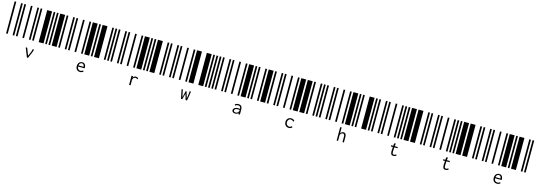

<svg xmlns="http://www.w3.org/2000/svg" viewBox="21 -1841 9558 3416"><g transform="rotate(15 4800.0 -133.5)"><path d="M0 0V-590H30V0ZM120 0V-590H150V0ZM180 0V-590H210V0ZM300 0V-590H330V0ZM420 0V-590H450V0ZM480 0V-590H510V0ZM600 0V-590H690V0ZM720 0V-590H750V0ZM780 0V-590H810V0ZM840 0V-590H930V0ZM556 149Q550 179 531 223L490 319H469L402 149H429L481 282L509 219Q526 181 531 149Z M960 0V-590H990V0ZM1080 0V-590H1110V0ZM1140 0V-590H1170V0ZM1260 0V-590H1290V0ZM1380 0V-590H1410V0ZM1440 0V-590H1530V0ZM1560 0V-590H1590V0ZM1620 0V-590H1710V0ZM1800 0V-590H1830V0ZM1860 0V-590H1890V0ZM1448 323Q1410 323 1388 300Q1365 277 1365 235Q1365 207 1376 186Q1386 166 1404 156Q1421 145 1443 145Q1474 145 1493 165Q1512 186 1512 226Q1512 230 1512 238H1391Q1392 269 1408 285Q1424 301 1449 301Q1476 301 1493 282L1508 297Q1486 323 1448 323ZM1485 217Q1485 193 1473 179Q1461 165 1441 165Q1423 165 1409 178Q1395 191 1392 217Z M1920 0V-590H1950V0ZM2040 0V-590H2070V0ZM2100 0V-590H2130V0ZM2220 0V-590H2250V0ZM2340 0V-590H2370V0ZM2400 0V-590H2490V0ZM2520 0V-590H2550V0ZM2580 0V-590H2610V0ZM2640 0V-590H2730V0ZM2820 0V-590H2850V0ZM2432 145Q2459 145 2477 164L2465 184L2464 188L2461 186Q2460 182 2459 180Q2457 177 2452 174Q2443 168 2430 168Q2417 168 2405 175Q2393 181 2386 195Q2378 209 2378 229V319H2351V149H2379L2378 180Q2385 164 2400 154Q2415 145 2432 145Z M2880 0V-590H2910V0ZM3000 0V-590H3030V0ZM3060 0V-590H3090V0ZM3180 0V-590H3210V0ZM3300 0V-590H3330V0ZM3360 0V-590H3450V0ZM3540 0V-590H3630V0ZM3660 0V-590H3690V0ZM3720 0V-590H3750V0ZM3780 0V-590H3810V0ZM3273 149H3296L3324 286L3353 165H3369L3405 285Q3416 216 3418 194Q3421 172 3421 155V149H3446Q3435 235 3418 319H3392L3361 209L3331 319H3307Z M3840 0V-590H3870V0ZM3960 0V-590H3990V0ZM4020 0V-590H4050V0ZM4140 0V-590H4170V0ZM4260 0V-590H4290V0ZM4320 0V-590H4410V0ZM4440 0V-590H4470V0ZM4500 0V-590H4530V0ZM4620 0V-590H4650V0ZM4680 0V-590H4770V0ZM4318 145Q4354 145 4373 164Q4392 183 4392 229V319H4363V293Q4348 323 4305 323Q4277 323 4261 310Q4245 297 4245 276Q4245 258 4257 245Q4268 232 4288 224Q4307 217 4331 217Q4352 217 4369 219Q4367 191 4354 179Q4341 167 4316 167Q4303 167 4292 172Q4280 177 4270 186L4257 169Q4281 145 4318 145ZM4308 303Q4336 303 4352 286Q4368 270 4369 240Q4352 237 4333 237Q4305 237 4288 247Q4272 256 4272 275Q4272 303 4308 303Z M4800 0V-590H4830V0ZM4920 0V-590H4950V0ZM4980 0V-590H5010V0ZM5100 0V-590H5130V0ZM5220 0V-590H5250V0ZM5280 0V-590H5370V0ZM5400 0V-590H5490V0ZM5520 0V-590H5550V0ZM5640 0V-590H5670V0ZM5700 0V-590H5730V0ZM5293 323Q5268 323 5249 312Q5230 300 5219 280Q5208 260 5208 234Q5208 209 5219 189Q5230 169 5249 157Q5268 146 5293 146Q5313 146 5330 154Q5346 162 5357 177L5340 194L5338 196L5336 194Q5336 191 5334 188Q5333 186 5329 182Q5321 175 5312 172Q5302 168 5290 168Q5275 168 5263 176Q5250 184 5243 199Q5235 213 5235 232Q5235 251 5243 267Q5251 282 5264 290Q5278 299 5294 299Q5320 299 5339 278L5354 296Q5329 323 5293 323Z M5760 0V-590H5790V0ZM5880 0V-590H5910V0ZM5940 0V-590H5970V0ZM6060 0V-590H6090V0ZM6180 0V-590H6210V0ZM6240 0V-590H6330V0ZM6360 0V-590H6390V0ZM6420 0V-590H6450V0ZM6540 0V-590H6630V0ZM6660 0V-590H6690V0ZM6174 72H6204V74Q6201 77 6201 79Q6200 82 6200 88V179Q6210 164 6225 154Q6240 145 6256 145Q6280 145 6294 162Q6308 179 6308 216V319H6282V217Q6282 191 6273 180Q6264 168 6250 168Q6238 168 6227 175Q6215 181 6208 194Q6200 206 6200 221V319H6174Z M6720 0V-590H6750V0ZM6840 0V-590H6870V0ZM6900 0V-590H6930V0ZM7020 0V-590H7050V0ZM7140 0V-590H7170V0ZM7200 0V-590H7230V0ZM7260 0V-590H7290V0ZM7320 0V-590H7410V0ZM7440 0V-590H7530V0ZM7620 0V-590H7650V0ZM7272 303Q7248 322 7218 322Q7190 322 7178 305Q7166 287 7166 249Q7166 242 7167 227L7171 171H7133V149H7172L7175 104L7204 99H7208V101Q7206 104 7205 107Q7203 110 7203 115L7199 149H7255V171H7197L7194 229Q7193 244 7193 248Q7193 278 7200 289Q7207 299 7222 299Q7233 299 7243 295Q7252 291 7264 282Z M7680 0V-590H7710V0ZM7800 0V-590H7830V0ZM7860 0V-590H7890V0ZM7980 0V-590H8010V0ZM8100 0V-590H8130V0ZM8160 0V-590H8190V0ZM8220 0V-590H8250V0ZM8280 0V-590H8370V0ZM8400 0V-590H8490V0ZM8580 0V-590H8610V0ZM8232 303Q8208 322 8178 322Q8150 322 8138 305Q8126 287 8126 249Q8126 242 8127 227L8131 171H8093V149H8132L8135 104L8164 99H8168V101Q8166 104 8165 107Q8163 110 8163 115L8159 149H8215V171H8157L8154 229Q8153 244 8153 248Q8153 278 8160 289Q8167 299 8182 299Q8193 299 8203 295Q8212 291 8224 282Z M8640 0V-590H8670V0ZM8760 0V-590H8790V0ZM8820 0V-590H8850V0ZM8940 0V-590H8970V0ZM9060 0V-590H9090V0ZM9120 0V-590H9210V0ZM9240 0V-590H9270V0ZM9300 0V-590H9390V0ZM9480 0V-590H9510V0ZM9540 0V-590H9570V0ZM9128 323Q9090 323 9068 300Q9045 277 9045 235Q9045 207 9056 186Q9066 166 9084 156Q9101 145 9123 145Q9154 145 9173 165Q9192 186 9192 226Q9192 230 9192 238H9071Q9072 269 9088 285Q9104 301 9129 301Q9156 301 9173 282L9188 297Q9166 323 9128 323ZM9165 217Q9165 193 9153 179Q9141 165 9121 165Q9103 165 9089 178Q9075 191 9072 217Z"/></g></svg>

Font: Libre Barcode 39 Extended Text
Style: Regular
Weight: 400
Version: Version 1.005; ttfautohint (v1.8.3)